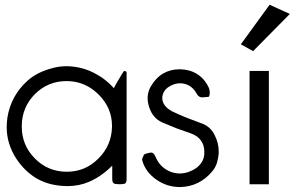

<svg xmlns="http://www.w3.org/2000/svg" viewBox="-20 -1089 1226 796"><path d="M504.9 -345.7Q504.9 -330.1 496.1 -327.1Q487.3 -325.2 475.6 -325.2Q464.8 -325.2 455.1 -327.1Q445.3 -330.1 445.3 -346.7Q445.3 -359.4 445.3 -372.1Q445.3 -384.8 445.3 -402.3Q399.4 -356.4 348.6 -335Q307.6 -317.4 258.8 -317.4Q248 -317.4 236.3 -318.4Q174.8 -323.2 127.9 -351.6Q81.1 -380.9 47.9 -430.7Q7.8 -492.2 7.8 -561.5Q7.8 -581.1 10.7 -601.6Q25.4 -693.4 95.7 -755.9Q134.8 -790 194.3 -805.7Q223.6 -814.5 254.9 -814.5Q286.1 -814.5 317.4 -806.6Q352.5 -797.9 386.7 -777.3Q420.9 -757.8 452.1 -723.6Q460 -739.3 468.8 -753.9Q476.6 -767.6 486.3 -783.2Q488.3 -787.1 491.2 -791Q493.2 -795.9 500 -793.9Q504.9 -792 504.9 -787.1Q504.9 -782.2 504.9 -779.3Q504.9 -670.9 504.9 -562.5Q504.9 -454.1 504.9 -345.7ZM444.3 -562.5Q444.3 -565.4 444.3 -567.4Q444.3 -640.6 390.6 -695.3Q335 -752 257.8 -752.9Q256.8 -752.9 255.9 -752.9Q179.7 -752.9 125 -699.2Q70.3 -643.6 70.3 -566.4Q70.3 -564.5 70.3 -563.5Q70.3 -487.3 124 -432.6Q178.7 -377 256.8 -377Q334 -377 387.7 -431.6Q442.4 -485.4 444.3 -562.5Z M727.5 -313.5Q726.6 -313.5 725.6 -313.5Q672.9 -313.5 628.9 -343.8Q584 -375 570.3 -421.9Q569.3 -424.8 569.3 -426.8Q569.3 -432.6 572.3 -437.5Q576.2 -446.3 577.1 -448.2Q587.9 -454.1 602.5 -456.1Q617.2 -459 625 -438.5Q644.5 -392.6 689.5 -376Q734.4 -360.4 779.3 -383.8Q802.7 -395.5 815.4 -415Q828.1 -433.6 827.1 -460Q827.1 -486.3 813.5 -505.9Q799.8 -525.4 773.4 -535.2Q743.2 -545.9 712.9 -556.6Q682.6 -568.4 653.3 -581.1Q613.3 -598.6 598.6 -644.5Q583 -690.4 604.5 -729.5Q625 -765.6 656.2 -784.2Q686.5 -801.8 724.6 -801.8Q725.6 -801.8 727.5 -801.8Q767.6 -800.8 796.9 -782.2Q827.1 -763.7 844.7 -727.5Q850.6 -713.9 849.6 -701.2Q848.6 -689.5 844.7 -687.5Q837.9 -686.5 821.3 -685.5Q803.7 -683.6 793.9 -703.1Q776.4 -733.4 746.1 -741.2Q715.8 -749 685.5 -732.4Q658.2 -717.8 653.3 -690.4Q649.4 -663.1 672.9 -641.6Q681.6 -633.8 692.4 -627.9Q704.1 -622.1 715.8 -617.2Q741.2 -605.5 767.6 -595.7Q793 -585.9 819.3 -576.2Q854.5 -562.5 871.1 -526.4Q886.7 -495.1 886.7 -460.9Q886.7 -457 886.7 -452.1Q884.8 -431.6 878.9 -412.1Q872.1 -392.6 859.4 -377.9Q833 -346.7 800.8 -331.1Q767.6 -314.5 727.5 -313.5Z M1094.7 -794.9Q1094.7 -677.7 1094.7 -325.2Q1075.2 -325.2 1014.6 -325.2Q1014.6 -354.5 1014.6 -442.4Q1014.6 -530.3 1014.6 -794.9Q1035.2 -794.9 1094.7 -794.9ZM1097.7 -1069.3Q1119.1 -1059.6 1181.6 -1031.2Q1143.6 -992.2 1029.3 -877Q1016.6 -883.8 978.5 -905.3Q1008.8 -946.3 1097.7 -1069.3Z"/></svg>

Font: Das Gitter
Style: Book
Weight: 400
Version: Version 006.000